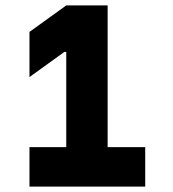

<svg xmlns="http://www.w3.org/2000/svg" viewBox="-20 -690 640 710"><path d="M89 0H517V-146H378V-670H225L89 -572V-405L218 -498H225V-146H89Z"/></svg>

Font: LT Wave Mono Black
Style: Regular
Weight: 900
Designer: Daniel Lyons
Version: Version 2.5 (Glyphs App)